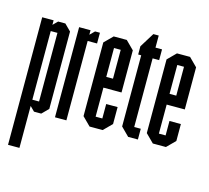

<svg xmlns="http://www.w3.org/2000/svg" viewBox="-116 -745 1205 1105"><g transform="rotate(15 487.0 -193.0)"><path d="M22 223V-537H90V-510L117 -537H160L198 -499V-38L160 0H117L90 -27V223ZM130 -473H90V-64H130Z M242 0V-537H310V-510L337 -537H366V-473H310V0Z M448 0 399 -49V-488L448 -537H526L575 -488V-237H467V-64H507V-150H575V-49L526 0ZM507 -473H467V-301H507Z M678 0 629 -49V-473H611V-522L665 -609H697V-537H736V-473H697V-64H736V0Z M825 0 776 -49V-488L825 -537H903L952 -488V-237H844V-64H884V-150H952V-49L903 0ZM884 -473H844V-301H884Z"/></g></svg>

Font: Commune Nuit Debout
Style: Regular
Weight: 400
Designer: Sébastien Marchal
Foundry: Sébastien Marchal
Version: Version 1.003;PS 1.3;hotconv 1.0.88;makeotf.lib2.5.647800